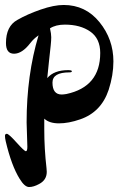

<svg xmlns="http://www.w3.org/2000/svg" viewBox="-30 -733 476 772"><path d="M80 -143 77 -241Q77 -431 125 -591Q105 -577 92 -560Q59 -517 26.5 -517Q-6 -517 -6 -560Q-6 -628 40 -653Q80 -676 133.5 -694.5Q187 -713 226 -713Q314 -713 370 -644Q426 -575 426 -486Q426 -431 407 -372Q377 -282 292 -253Q246 -237 207 -237Q168 -237 148 -256V-213Q148 -135 157 -57L158 -42Q158 -9 127 7Q105 19 87 19Q69 19 49 -14Q16 -67 -7 -165Q-10 -178 -10 -186.5Q-10 -195 -2.5 -195Q5 -195 36.5 -160Q68 -125 74 -125Q80 -125 80 -143ZM373 -520Q373 -578 333 -606Q293 -634 231 -634Q194 -634 171 -619Q176 -597 176 -583.5Q176 -570 174 -551Q172 -532 167 -487Q162 -442 160 -419Q187 -451 244 -451Q259 -451 259 -446.5Q259 -442 249 -442Q181 -442 181 -401Q181 -353 218 -353Q225 -353 237 -355Q373 -384 373 -520Z"/></svg>

Font: Devonshire
Style: Regular
Weight: 400
Designer: Astigmatic (AOETI)
Foundry: Astigmatic (AOETI)
Version: Version 1.001